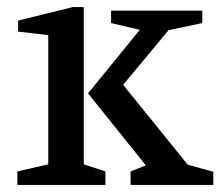

<svg xmlns="http://www.w3.org/2000/svg" viewBox="-20 -521 621 541"><path d="M348 0V-38L391 -55L228 -258L374 -437L293 -456V-491H550V-456L455 -436L327 -282L509 -57L581 -37V0ZM29 0V-38L116 -58V-422L31 -432V-463L185 -501H216V-58L277 -38V0Z"/></svg>

Font: Manuale Medium
Style: Regular
Weight: 500
Designer: Eduardo Tunni / Pablo Cosgaya
Foundry: Eduardo Tunni / Pablo Cosgaya
Version: Version 1.002